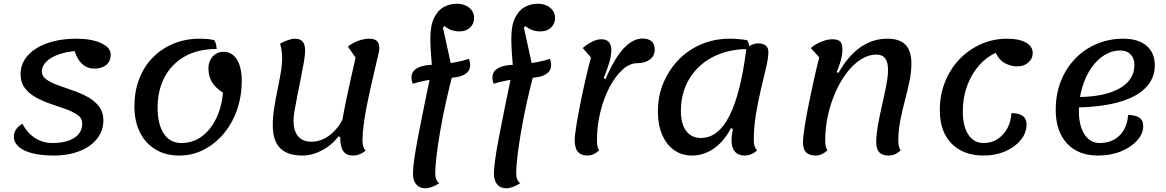

<svg xmlns="http://www.w3.org/2000/svg" viewBox="-20 -807 6239 1027"><path d="M267 25Q202 25 154 13Q106 1 80 -22Q54 -45 54 -77Q54 -97 66 -115Q78 -133 100 -145Q126 -95 168 -68.5Q210 -42 260 -42Q307 -42 343 -53.5Q379 -65 399.5 -88.5Q420 -112 420 -147Q420 -174 396 -191.5Q372 -209 334.5 -222.5Q297 -236 255 -250Q213 -264 175.5 -284Q138 -304 114 -334.5Q90 -365 90 -411Q90 -453 111.5 -487.5Q133 -522 173 -547.5Q213 -573 268 -586.5Q323 -600 389 -600Q469 -600 520.5 -576.5Q572 -553 572 -515Q572 -478 547.5 -459Q523 -440 485 -440Q447 -440 420 -464.5Q393 -489 379 -534Q297 -525 250.5 -495Q204 -465 204 -424Q204 -399 228 -382Q252 -365 289 -351.5Q326 -338 368.5 -323.5Q411 -309 448 -289Q485 -269 509 -238.5Q533 -208 533 -162Q533 -123 515 -89Q497 -55 462.5 -29.5Q428 -4 378.5 10.5Q329 25 267 25Z M939 25Q866 25 812 -7.5Q758 -40 728.5 -99Q699 -158 699 -238Q699 -318 724.5 -384.5Q750 -451 797 -499Q844 -547 908 -573.5Q972 -600 1049 -600Q1070 -600 1088.5 -598.5Q1107 -597 1126 -592Q1133 -582 1135.5 -570.5Q1138 -559 1139 -545Q1037 -545 966.5 -504Q896 -463 859.5 -392.5Q823 -322 823 -231Q823 -143 856 -92.5Q889 -42 950 -42Q1010 -42 1057 -75.5Q1104 -109 1134.5 -169.5Q1165 -230 1173 -311Q1132 -337 1113.5 -368.5Q1095 -400 1095 -441Q1095 -467 1105.5 -487Q1116 -507 1134 -518.5Q1152 -530 1175 -530Q1221 -530 1247 -489Q1273 -448 1273 -375Q1273 -291 1247.5 -218.5Q1222 -146 1176 -91.5Q1130 -37 1069.5 -6Q1009 25 939 25Z M1599 25Q1517 25 1478 -15Q1439 -55 1439 -137Q1439 -181 1446.5 -229Q1454 -277 1464 -325Q1474 -373 1481.5 -416.5Q1489 -460 1489 -496Q1489 -518 1486 -537.5Q1483 -557 1478 -573Q1498 -585 1520 -592.5Q1542 -600 1556 -600Q1585 -600 1598.5 -585Q1612 -570 1612 -535Q1612 -513 1605.5 -475.5Q1599 -438 1590 -393Q1581 -348 1572 -303Q1563 -258 1556.5 -221Q1550 -184 1550 -164Q1550 -107 1574.5 -78Q1599 -49 1645 -49Q1704 -49 1754 -92.5Q1804 -136 1832 -212L1825 -60L1790 -78Q1769 -48 1737 -24.5Q1705 -1 1669 12Q1633 25 1599 25ZM1867 25Q1833 25 1816.5 2Q1800 -21 1800 -70Q1800 -97 1808.5 -149Q1817 -201 1835 -287Q1853 -373 1882 -498L1841 -558Q1855 -570 1874.5 -579.5Q1894 -589 1915 -594.5Q1936 -600 1954 -600Q1984 -600 1996.5 -587.5Q2009 -575 2009 -545Q2009 -538 2002.5 -510.5Q1996 -483 1986 -440.5Q1976 -398 1964.5 -347.5Q1953 -297 1942.5 -244Q1932 -191 1925.5 -142.5Q1919 -94 1919 -55Q1919 -17 1936 -2Q1906 25 1867 25Z M2255 200Q2224 200 2206.5 179.5Q2189 159 2189 122Q2189 67 2215.5 -71.5Q2242 -210 2291 -445Q2287 -490 2284.5 -528.5Q2282 -567 2282 -601Q2282 -670 2301.5 -710.5Q2321 -751 2353 -769Q2385 -787 2424 -787Q2464 -787 2490 -765.5Q2516 -744 2516 -711Q2516 -680 2494.5 -659.5Q2473 -639 2438 -639Q2416 -639 2396 -645.5Q2376 -652 2359 -667L2349 -660L2403 -415Q2382 -337 2364.5 -257.5Q2347 -178 2334.5 -105Q2322 -32 2315 26.5Q2308 85 2308 120Q2308 158 2330 173Q2287 200 2255 200ZM2188 -359Q2181 -375 2181 -392Q2181 -417 2196.5 -431.5Q2212 -446 2237.5 -453Q2263 -460 2293 -460Q2316 -460 2350.5 -464Q2385 -468 2421.5 -475Q2458 -482 2488 -492Q2495 -476 2495 -459Q2495 -435 2479.5 -420Q2464 -405 2438.5 -398Q2413 -391 2383 -391Q2360 -391 2326 -387Q2292 -383 2255.5 -376Q2219 -369 2188 -359Z M2688 200Q2657 200 2639.5 179.5Q2622 159 2622 122Q2622 67 2648.5 -71.5Q2675 -210 2724 -445Q2720 -490 2717.5 -528.5Q2715 -567 2715 -601Q2715 -670 2734.5 -710.5Q2754 -751 2786 -769Q2818 -787 2857 -787Q2897 -787 2923 -765.5Q2949 -744 2949 -711Q2949 -680 2927.5 -659.5Q2906 -639 2871 -639Q2849 -639 2829 -645.5Q2809 -652 2792 -667L2782 -660L2836 -415Q2815 -337 2797.5 -257.5Q2780 -178 2767.5 -105Q2755 -32 2748 26.5Q2741 85 2741 120Q2741 158 2763 173Q2720 200 2688 200ZM2621 -359Q2614 -375 2614 -392Q2614 -417 2629.5 -431.5Q2645 -446 2670.5 -453Q2696 -460 2726 -460Q2749 -460 2783.5 -464Q2818 -468 2854.5 -475Q2891 -482 2921 -492Q2928 -476 2928 -459Q2928 -435 2912.5 -420Q2897 -405 2871.5 -398Q2846 -391 2816 -391Q2793 -391 2759 -387Q2725 -383 2688.5 -376Q2652 -369 2621 -359Z M3122 25Q3088 25 3071 5Q3054 -15 3054 -58Q3054 -79 3061.5 -127Q3069 -175 3081.5 -239Q3094 -303 3109.5 -371.5Q3125 -440 3141 -500L3097 -550Q3123 -572 3148.5 -584.5Q3174 -597 3196 -597Q3226 -597 3238 -580.5Q3250 -564 3250 -542Q3250 -508 3238.5 -470.5Q3227 -433 3209 -389L3219 -384Q3251 -459 3283.5 -507Q3316 -555 3349.5 -578Q3383 -601 3416 -601Q3448 -601 3465 -586.5Q3482 -572 3482 -542Q3482 -508 3456 -488.5Q3430 -469 3388 -469Q3348 -469 3309.5 -434Q3271 -399 3240 -340Q3209 -281 3191 -207Q3173 -133 3173 -55Q3173 -18 3185 -3Q3155 25 3122 25Z M3681 25Q3627 25 3586 -4Q3545 -33 3522 -86Q3499 -139 3499 -210Q3499 -293 3528.5 -363.5Q3558 -434 3610 -487.5Q3662 -541 3732 -570.5Q3802 -600 3883 -600Q3929 -600 3977 -592Q3983 -582 3986 -570Q3989 -558 3989 -545Q3902 -545 3834 -520Q3766 -495 3718.5 -449.5Q3671 -404 3646.5 -344Q3622 -284 3622 -213Q3622 -145 3650 -107Q3678 -69 3729 -69Q3822 -69 3882 -188Q3942 -307 3972 -545Q3983 -559 4000.5 -567Q4018 -575 4036 -575Q4061 -575 4075.5 -563.5Q4090 -552 4090 -530Q4090 -497 4078 -446.5Q4066 -396 4051 -333Q4036 -270 4024 -199Q4012 -128 4012 -55Q4012 -20 4030 -3Q4014 12 3997 18.5Q3980 25 3963 25Q3929 25 3911 4Q3893 -17 3893 -57Q3893 -70 3895 -85.5Q3897 -101 3900 -117L3890 -122Q3854 -52 3799.5 -13.5Q3745 25 3681 25Z M4343 25Q4309 25 4292 8Q4275 -9 4275 -46Q4275 -68 4282 -116Q4289 -164 4301.5 -228Q4314 -292 4329.5 -362.5Q4345 -433 4362 -500L4317 -550Q4342 -572 4374.5 -584.5Q4407 -597 4432 -597Q4462 -597 4474 -585Q4486 -573 4486 -542Q4486 -516 4477.5 -483.5Q4469 -451 4455 -422L4465 -417Q4515 -506 4580.5 -553Q4646 -600 4727 -600Q4792 -600 4823.5 -567.5Q4855 -535 4855 -467Q4855 -421 4844.5 -371Q4834 -321 4820 -268Q4806 -215 4795.5 -161.5Q4785 -108 4785 -55Q4785 -19 4798 -3Q4768 25 4734 25Q4700 25 4683.5 8Q4667 -9 4667 -46Q4667 -87 4676.5 -139.5Q4686 -192 4698.5 -246.5Q4711 -301 4720.5 -350Q4730 -399 4730 -434Q4730 -475 4714.5 -495Q4699 -515 4669 -515Q4625 -515 4584.5 -489Q4544 -463 4509.5 -418Q4475 -373 4449 -314Q4423 -255 4408.5 -189Q4394 -123 4394 -55Q4394 -18 4406 -3Q4376 25 4343 25Z M5242 25Q5133 25 5070 -39Q5007 -103 5007 -217Q5007 -299 5035 -369Q5063 -439 5112.5 -490.5Q5162 -542 5227.5 -571Q5293 -600 5368 -600Q5431 -600 5467.5 -579.5Q5504 -559 5504 -523Q5504 -493 5480.5 -472.5Q5457 -452 5422 -452Q5388 -452 5357 -468Q5326 -484 5306 -524Q5256 -502 5216 -456Q5176 -410 5153 -347.5Q5130 -285 5130 -211Q5130 -132 5159.5 -87Q5189 -42 5241 -42Q5284 -42 5316.5 -63.5Q5349 -85 5368.5 -121Q5388 -157 5390 -202Q5428 -202 5449.5 -187.5Q5471 -173 5471 -141Q5471 -96 5440 -58Q5409 -20 5357 2.5Q5305 25 5242 25Z M5853 25Q5747 25 5687 -40Q5627 -105 5627 -219Q5627 -302 5654 -371.5Q5681 -441 5730 -492Q5779 -543 5845 -571.5Q5911 -600 5989 -600Q6068 -600 6112.5 -562.5Q6157 -525 6157 -457Q6157 -386 6106 -335.5Q6055 -285 5958 -259Q5861 -233 5722 -232L5734 -288Q5883 -287 5965.5 -332.5Q6048 -378 6048 -460Q6048 -495 6027.5 -516Q6007 -537 5972 -537Q5927 -537 5887 -512Q5847 -487 5816.5 -442.5Q5786 -398 5768.5 -339Q5751 -280 5751 -213Q5751 -134 5781 -88Q5811 -42 5863 -42Q5928 -42 5969 -83Q6010 -124 6014 -192Q6052 -192 6073.5 -178Q6095 -164 6095 -132Q6095 -92 6063 -56Q6031 -20 5976.5 2.5Q5922 25 5853 25Z"/></svg>

Font: Lemonada
Style: Regular
Weight: 400
Designer: Mohamed Gaber (Arabic), Eduardo Tunni (Latin)
Foundry: Kief Type Foundry
Version: Version 4.005